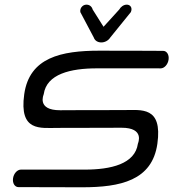

<svg xmlns="http://www.w3.org/2000/svg" viewBox="-20 -793 769 813"><path d="M504.8 -326.9C343.3 -326.9 234.7 -326.2 234.7 -326.2C134.2 -326 164.8 -392 165.1 -393.9C177.2 -479.8 279.1 -503.6 390.6 -503.6C502.2 -503.6 660.6 -503.5 660.6 -503.5C675.6 -503.5 690.9 -519.7 693.8 -540.6C696.8 -561.5 686 -577.6 671 -577.6C671 -577.6 562.6 -578.4 401.1 -578.4C239.6 -578.4 104.6 -550 82.6 -393.9C60.3 -234.8 150.7 -251.4 224.2 -251.4C385.7 -251.4 493.8 -252.3 494.3 -252.1C594.8 -252.3 564.2 -186.4 563.9 -184.5C551.8 -98.6 449.9 -74.8 338.4 -74.8C226.8 -74.8 68.4 -74.8 68.4 -74.8C53.4 -74.8 38.1 -58.7 35.2 -37.8C32.2 -16.9 43 -0.7 58 -0.7C58 -0.7 166.4 0 327.9 0C489.4 0 624.4 -28.3 646.4 -184.5C668.7 -343.6 578.3 -326.9 504.8 -326.9ZM409.1 -613.3C423.7 -613.3 438.9 -621.2 446.7 -633.9C455.9 -645.1 532.5 -739.8 532.6 -739.9L533.9 -741.5L534.7 -743.5C537.9 -751.2 537.8 -759.9 532.9 -766.1C529.2 -770.8 523.2 -773.3 516.8 -773.3C503.1 -773.3 490.9 -763.6 485 -752.8L418.4 -679.6L372.3 -752.8C369.2 -764.6 359.6 -773.3 346.2 -773.3C340.1 -773.3 333.8 -771.1 328.9 -766.8C321.7 -760.5 318.9 -751.4 320 -743.5L320.2 -741.5L321.1 -739.9C321.1 -739.9 371.7 -644.2 377.2 -633.9C381.7 -620.3 394.8 -613.3 409.1 -613.3Z"/></svg>

Font: Hi.
Style: Regular
Weight: 400
Designer: Mew Too, Robert Jablonski
Foundry: Cannot Into Space Fonts
Version: Version 1.996